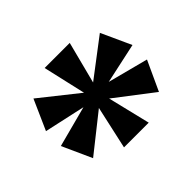

<svg xmlns="http://www.w3.org/2000/svg" viewBox="-100 -907 703 703"><g transform="rotate(-45 251.5 -555.5)"><path d="M191 -350 228 -517 83 -402 31 -517 190 -559 31 -594 83 -711 229 -595 191 -761H321L279 -598L425 -709L478 -593L321 -559L478 -518L425 -403L279 -515L319 -350Z"/></g></svg>

Font: Noto Rashi Hebrew Black
Style: Regular
Weight: 900
Version: Version 1.006